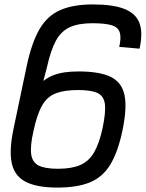

<svg xmlns="http://www.w3.org/2000/svg" viewBox="-20 -834 659 868"><path d="M239 14Q146 14 95.5 -12.5Q45 -39 33 -97Q21 -155 41 -251L101 -537Q123 -640 158 -701Q193 -762 251.5 -788Q310 -814 400 -814Q490 -814 541.5 -794Q593 -774 610 -731Q627 -688 611 -614L519 -622Q529 -665 521 -688.5Q513 -712 483 -720.5Q453 -729 397 -729Q335 -729 295.5 -711Q256 -693 232.5 -649.5Q209 -606 192 -529L176 -468Q198 -485 221.5 -494Q245 -503 273 -507Q301 -511 335 -511Q430 -511 480.5 -486.5Q531 -462 543 -403.5Q555 -345 533 -241Q513 -147 479 -90.5Q445 -34 387.5 -10Q330 14 239 14ZM242 -71Q304 -71 343 -88Q382 -105 405.5 -145.5Q429 -186 444 -256Q459 -328 454 -364.5Q449 -401 420 -414Q391 -427 333 -427Q271 -427 232 -412Q193 -397 170 -356.5Q147 -316 131 -240Q116 -174 121 -137Q126 -100 155 -85.5Q184 -71 242 -71Z"/></svg>

Font: Victor Mono Thin SemiBold
Style: Italic
Weight: 600
Italic angle: -12°
Monospace: yes
Version: Version 1.561;gftools[0.9.30]